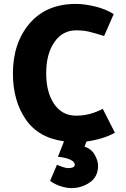

<svg xmlns="http://www.w3.org/2000/svg" viewBox="-20 -713 642 981"><path d="M368 -558Q300 -558 258 -498Q216 -438 216 -338Q216 -242 256.5 -182Q297 -122 369 -122Q409 -122 443 -132Q477 -142 505 -157L567 -35Q538 -18 499 -6.5Q460 5 422 10L412 36Q447 48 464 78Q481 108 481 134Q481 190 439 219Q397 248 345 248Q319 248 288.5 238Q258 228 236 211L271 129Q282 134 299.5 140Q317 146 330 146Q343 146 352.5 142Q362 138 362 128Q362 114 339.5 103Q317 92 276 88L307 9Q175 -9 110.5 -104.5Q46 -200 46 -337Q46 -494 131.5 -593.5Q217 -693 368 -693Q411 -693 465.5 -680Q520 -667 561 -641L512 -529Q461 -545 433 -551.5Q405 -558 368 -558Z"/></svg>

Font: Palanquin Dark SemiBold
Style: Regular
Weight: 600
Designer: Pria Ravichandran
Version: Version 1.001